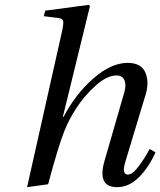

<svg xmlns="http://www.w3.org/2000/svg" viewBox="-20 -762 663 794"><path d="M92 12 238 -639Q244 -668 240.5 -677Q237 -686 218 -688L161 -695L167 -718L347 -742L352 -737L240 -279H243Q293 -374 366.5 -438Q440 -502 508 -502Q566 -502 582.5 -459Q599 -416 578 -357L499 -95Q482 -40 509 -40Q528 -40 554 -75Q580 -110 599 -146L623 -132Q595 -69 554 -28.5Q513 12 464 12Q381 12 412 -96L494 -380Q503 -411 494.5 -430.5Q486 -450 462 -450Q422 -450 375 -407.5Q328 -365 295.5 -314.5Q263 -264 246 -220Q220 -154 179 0Z"/></svg>

Font: Lingua Franca
Style: Italic
Weight: 400
Italic angle: -13°
Version: Version 1.19